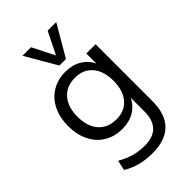

<svg xmlns="http://www.w3.org/2000/svg" viewBox="-292 -868 1187 1187"><g transform="rotate(-45 302.0 -274.5)"><path d="M526 -503V-4Q526 108 468.5 165.5Q411 223 299 223Q184 223 101 171L115 105Q163 132 205.5 144Q248 156 299 156Q372 156 409 117.5Q446 79 446 3V-116Q423 -68 378.5 -41.5Q334 -15 273 -15Q207 -15 155.5 -46Q104 -77 76 -134Q48 -191 48 -265Q48 -339 76 -396Q104 -453 155.5 -484Q207 -515 273 -515Q333 -515 377.5 -489Q422 -463 445 -416V-503ZM445 -265Q445 -350 403.5 -398.5Q362 -447 289 -447Q215 -447 172.5 -398.5Q130 -350 130 -265Q130 -180 172.5 -131.5Q215 -83 289 -83Q362 -83 403.5 -131.5Q445 -180 445 -265ZM376 -772H451L332 -568H275L156 -772H231L304 -627Z"/></g></svg>

Font: Muli
Style: Regular
Weight: 400
Designer: Vernon Adams
Foundry: Vernon Adams
Version: Version 2.000